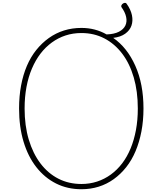

<svg xmlns="http://www.w3.org/2000/svg" viewBox="-20 -1350 1175 1389"><path d="M569 19Q468 19 385.5 -22.5Q303 -64 243 -140.5Q183 -217 150.5 -324.5Q118 -432 118 -565Q118 -654 132.5 -731.5Q147 -809 174.5 -873.5Q202 -938 242.5 -988.5Q283 -1039 333.5 -1075Q384 -1111 443 -1129.5Q502 -1148 569 -1148Q620 -1148 665.5 -1136Q711 -1124 751 -1101Q807 -1103 840.5 -1120.5Q874 -1138 887 -1165.5Q900 -1193 892.5 -1227.5Q885 -1262 859 -1298Q855 -1305 858.5 -1312Q862 -1319 869 -1324Q876 -1329 884 -1329.5Q892 -1330 896 -1323Q926 -1281 934.5 -1240Q943 -1199 931 -1164.5Q919 -1130 885.5 -1106Q852 -1082 799 -1076Q900 -1006 959 -874Q1018 -742 1018 -565Q1018 -477 1003 -399Q988 -321 960.5 -256Q933 -191 893 -140.5Q853 -90 803 -54Q753 -18 694 0.5Q635 19 569 19ZM569 -19Q629 -19 682.5 -36.5Q736 -54 782 -87.5Q828 -121 864 -168.5Q900 -216 925 -276.5Q950 -337 963.5 -409.5Q977 -482 977 -565Q977 -689 947.5 -790Q918 -891 863.5 -962.5Q809 -1034 734.5 -1072.5Q660 -1111 569 -1111Q508 -1111 454.5 -1093.5Q401 -1076 355 -1042.5Q309 -1009 273 -962Q237 -915 211 -854Q185 -793 171.5 -720.5Q158 -648 158 -565Q158 -441 188 -340.5Q218 -240 272.5 -168Q327 -96 402 -57.5Q477 -19 569 -19Z"/></svg>

Font: Playwrite CL Thin
Style: Regular
Weight: 100
Designer: Veronika Burian, José Scaglione
Foundry: TypeTogether
Version: Version 1.002